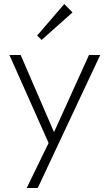

<svg xmlns="http://www.w3.org/2000/svg" viewBox="-20 -739 546 956"><path d="M113 197 222 -27 27 -465H83L249 -81L423 -465H479L260 1L168 197ZM187 -540 165 -562 300 -719 341 -677Z"/></svg>

Font: Outfit ExtraLight
Style: Regular
Weight: 200
Designer: Rodrigo Fuenzalida
Foundry: fragTYPE
Version: Version 1.100; ttfautohint (v1.8.4.7-5d5b);gftools[0.9.27]